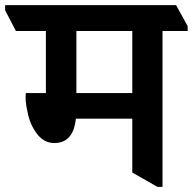

<svg xmlns="http://www.w3.org/2000/svg" viewBox="-64 -683 752 749"><path d="M668 -581V-562H570V46H550L452 -10V-220H232Q222 -125 148 -125Q107 -125 79.5 -162Q52 -199 44 -244Q36 -276 36 -302Q36 -314 37 -320H115V-562H-2L-44 -643V-663H623ZM452 -320V-562H234V-320Z"/></svg>

Font: Martel ExtraBold
Style: Regular
Weight: 800
Designer: Dan Reynolds
Foundry: Dan Reynolds
Version: Version 1.001; ttfautohint (v1.1) -l 5 -r 5 -G 72 -x 0 -D la